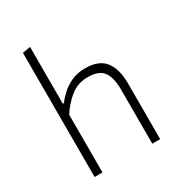

<svg xmlns="http://www.w3.org/2000/svg" viewBox="-174 -860 918 980"><g transform="rotate(-30 285.0 -370.0)"><path d="M99 0V-731.5L145.5 -740V-405H152Q167 -426 192.2 -449.2Q217.5 -472.5 252.8 -488.8Q288 -505 333.5 -505Q415 -505 450.2 -459Q485.5 -413 485.5 -327.5V0H439V-321Q439 -389 414 -424Q389 -459 324 -459Q263.5 -459 220.2 -424.2Q177 -389.5 145.5 -340.5V0Z"/></g></svg>

Font: Heraclito ExtraLight
Style: Regular
Weight: 200
Designer: Kostas Bartsokas (font) & Cristiano Sobral (main changes)
Foundry: Kostas Bartsokas (font) & Cristiano Sobral (main changes)
Version: Version 1.00;July 8, 2020;FontCreator 13.0.0.2655 64-bit